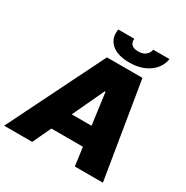

<svg xmlns="http://www.w3.org/2000/svg" viewBox="-226 -1093 1225 1263"><g transform="rotate(30 386.0 -461.5)"><path d="M190.3 0H-22.7L338.1 -727.3H608L727.3 0H514.2L495.4 -139.2H255.7ZM576.7 -923.3H700.3Q688.6 -854 629.1 -812.7Q569.6 -771.3 480.8 -771.3Q391 -771.3 345.2 -812.5Q299.4 -853.7 311.1 -923.3H433.2Q429 -898.4 444.1 -881Q459.2 -863.6 495.7 -863.6Q531.6 -863.6 551.8 -880.5Q572.1 -897.4 576.7 -923.3ZM324.9 -286.9H475.5L443.2 -527H437.5Z"/></g></svg>

Font: Karasuma Gothic
Style: Italic
Weight: 900
Italic angle: -9.39999°
Designer: Rasmus Andersson / Ryoko Nishizuka
Foundry: Genbu
Version: Version 1.00